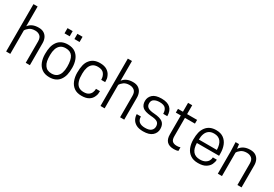

<svg xmlns="http://www.w3.org/2000/svg" viewBox="45 -1799 4014 2809"><g transform="rotate(30 2052.0 -394.5)"><path d="M467 0H397V-361Q397 -424 364.5 -451Q332 -478 282 -478Q223 -478 187 -451.5Q151 -425 136 -396V0H66V-800H136V-466Q190 -541 306 -541Q362 -541 397.5 -518Q433 -495 450 -456.5Q467 -418 467 -371Z M800 11Q723 11 673.5 -24Q624 -59 600.5 -118.5Q577 -178 577 -253Q577 -322 588.5 -372Q600 -422 630 -464Q687 -541 800 -541Q878 -541 927 -505.5Q976 -470 999.5 -410Q1023 -350 1023 -277Q1023 -208 1011.5 -158Q1000 -108 970 -66Q913 11 800 11ZM800 -52Q855 -52 888.5 -78Q922 -104 937 -149.5Q952 -195 952 -253Q952 -371 915.5 -424.5Q879 -478 800 -478Q745 -478 711.5 -452Q678 -426 663 -380.5Q648 -335 648 -277Q648 -218 655.5 -178.5Q663 -139 685 -107Q721 -52 800 -52ZM760 -657H673V-745H760ZM927 -657H840V-745H927Z M1342 11Q1264 11 1215.5 -24.5Q1167 -60 1144 -120Q1121 -180 1121 -253Q1121 -401 1173 -464Q1230 -541 1342 -541Q1417 -541 1461.5 -512.5Q1506 -484 1525 -441Q1539 -412 1542 -390Q1545 -368 1545 -336H1478Q1478 -396 1447 -437Q1416 -478 1343 -478Q1288 -478 1255 -452Q1222 -426 1207 -380.5Q1192 -335 1192 -277Q1192 -236 1194.5 -208Q1197 -180 1207 -150Q1238 -52 1343 -52Q1393 -52 1422.5 -71Q1452 -90 1465 -120Q1478 -150 1478 -184H1545Q1545 -156 1542 -135Q1539 -114 1526 -87Q1508 -44 1463.5 -16.5Q1419 11 1342 11Z M2061 0H1991V-361Q1991 -424 1958.5 -451Q1926 -478 1876 -478Q1817 -478 1781 -451.5Q1745 -425 1730 -396V0H1660V-800H1730V-466Q1784 -541 1900 -541Q1956 -541 1991.5 -518Q2027 -495 2044 -456.5Q2061 -418 2061 -371Z M2383 11Q2308 11 2263.5 -14.5Q2219 -40 2199 -79.5Q2179 -119 2179 -162H2249Q2249 -48 2383 -48Q2453 -48 2484 -75.5Q2515 -103 2515 -145Q2515 -195 2482.5 -217Q2450 -239 2370 -243Q2265 -252 2225.5 -288Q2186 -324 2186 -390Q2186 -453 2233 -497Q2280 -541 2383 -541Q2581 -541 2581 -359H2512Q2512 -416 2484.5 -449Q2457 -482 2383 -482Q2329 -482 2292.5 -460.5Q2256 -439 2256 -390Q2256 -346 2287.5 -323.5Q2319 -301 2397 -296Q2498 -289 2542.5 -254.5Q2587 -220 2587 -145Q2587 -79 2537 -34Q2487 11 2383 11Z M2902 11Q2747 11 2747 -147V-467H2663V-530H2747V-680H2817V-530H2986V-467H2817V-156Q2817 -99 2841.5 -75.5Q2866 -52 2919 -52Q2955 -52 2976 -61V0H2975Q2949 11 2902 11Z M3310 11Q3230 11 3179 -25Q3128 -61 3104.5 -121Q3081 -181 3081 -254Q3081 -324 3093 -374Q3105 -424 3135 -464Q3193 -541 3305 -541Q3383 -541 3432 -505Q3481 -469 3504 -409Q3527 -349 3527 -276V-236H3152Q3155 -48 3310 -48Q3362 -48 3395.5 -66.5Q3429 -85 3444.5 -113Q3460 -141 3460 -170H3527Q3527 -131 3507 -89Q3487 -47 3439.5 -18Q3392 11 3310 11ZM3456 -294Q3451 -482 3304 -482Q3250 -482 3216.5 -457.5Q3183 -433 3167.5 -390.5Q3152 -348 3152 -294Z M4043 0H3973V-361Q3973 -424 3940.5 -451Q3908 -478 3858 -478Q3799 -478 3763 -451.5Q3727 -425 3712 -396V0H3642V-380L3636 -530H3694L3704 -455Q3761 -541 3882 -541Q3938 -541 3973.5 -518Q4009 -495 4026 -456.5Q4043 -418 4043 -371Z"/></g></svg>

Font: Tanohe Sans
Style: Regular
Weight: 400
Designer: Village Type and Design LLC & Cristiano Sobral
Foundry: Cooper Hewitt Smithsonian Design Museum
Version: Version 1.00;September 29, 2021;FontCreator 13.0.0.2655 64-b